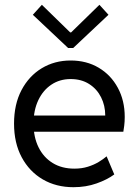

<svg xmlns="http://www.w3.org/2000/svg" viewBox="-20 -780 588 808"><path d="M289.1 7.8Q216.3 7.8 159.9 -25.1Q103.5 -58.1 71.3 -118.2Q39.1 -178.2 39.1 -259.8Q39.1 -340.8 70.3 -400.4Q101.6 -460 155.5 -492.7Q209.5 -525.4 277.3 -525.4Q344.2 -525.4 395.5 -494.9Q446.8 -464.4 475.8 -410.6Q504.9 -356.9 504.9 -288.1Q504.9 -267.1 502.7 -250.5Q500.5 -233.9 499 -225.6H102.5V-293.9H422.9Q422.9 -335.9 405.3 -370.8Q387.7 -405.8 355 -426.5Q322.3 -447.3 277.3 -447.3Q231.4 -447.3 196.3 -423.8Q161.1 -400.4 141.1 -358.2Q121.1 -315.9 121.1 -259.8Q121.1 -203.1 142.1 -160.4Q163.1 -117.7 201.7 -94Q240.2 -70.3 293 -70.3Q324.2 -70.3 349.9 -78.4Q375.5 -86.4 395.3 -98.4Q415 -110.4 428.7 -122.1L460.9 -45.9Q431.2 -23.9 386.5 -8.1Q341.8 7.8 289.1 7.8ZM156.2 -759.8 275.4 -643.6H279.3L398.4 -759.8L436.5 -717.8L288.1 -578.1H266.6L118.2 -717.8Z"/></svg>

Font: Reddit Sans
Style: Regular
Weight: 400
Designer: Stephen Hutchings
Foundry: Reddit
Version: Version 1.014